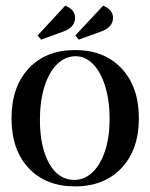

<svg xmlns="http://www.w3.org/2000/svg" viewBox="-20 -654 534 683"><path d="M21 -233Q21 -345 82 -410.5Q143 -476 247 -476Q351 -476 412.5 -410.5Q474 -345 474 -233Q474 -122 412.5 -56.5Q351 9 247 9Q143 9 82 -56Q21 -121 21 -233ZM370 -231Q370 -295 354.5 -346Q339 -397 311.5 -425.5Q284 -454 249 -454Q212 -454 183 -425.5Q154 -397 138 -345.5Q122 -294 122 -228Q122 -131 155 -72.5Q188 -14 244 -14Q281 -14 309.5 -41.5Q338 -69 354 -118Q370 -167 370 -231ZM247 -591Q247 -557 206 -542L126 -513L114 -528L212 -634Q247 -620 247 -591ZM382 -591Q382 -557 340 -542L260 -513L248 -528L347 -634Q382 -619 382 -591Z"/></svg>

Font: Katibeh
Style: Regular
Weight: 400
Designer: Arabic design by Kourosh Beigpour, Latin design by Eduardo Tunni, engineering by Lasse Fister
Version: Version 1.0010g